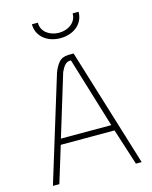

<svg xmlns="http://www.w3.org/2000/svg" viewBox="-134 -1010 871 1097"><g transform="rotate(-15 302.0 -461.5)"><path d="M198 -923Q198 -902 206.5 -886Q215 -870 229 -859Q243 -848 261.5 -842Q280 -836 301 -836Q322 -836 340.5 -842Q359 -848 373 -859Q387 -870 395.5 -886Q404 -902 404 -923H439Q439 -895 428 -873Q417 -851 398 -835.5Q379 -820 354 -812Q329 -804 301 -804Q273 -804 248 -812Q223 -820 204 -835.5Q185 -851 174 -873Q163 -895 163 -923ZM230 -619Q242 -652 261.5 -675.5Q281 -699 319 -700H350L565 0H531L462 -215H144L78 0H40ZM154 -249H452L325 -666Q302 -667 288.5 -651.5Q275 -636 265 -613Z"/></g></svg>

Font: Panefresco 1wt
Style: Regular
Weight: 250
Version: Version 1.000